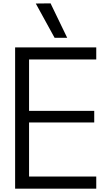

<svg xmlns="http://www.w3.org/2000/svg" viewBox="-20 -1123 612 1143"><path d="M70 0V-841H553V-769H153V-463H541V-394H153V-72H553V0ZM305 -898 193 -1102 281 -1103 380 -898Z"/></svg>

Font: Matangi Medium
Style: Regular
Weight: 500
Designer: Prashant Pant
Foundry: The Graphic Ant
Version: Version 3.002